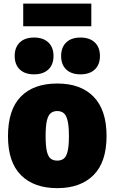

<svg xmlns="http://www.w3.org/2000/svg" viewBox="-20 -1014 624 1046"><path d="M292 11Q165 11 94.2 -59.8Q23.5 -130.5 23.5 -272Q23.5 -416 93.2 -487.5Q163 -559 292 -559Q420.5 -559 490.5 -486.5Q560.5 -414 560.5 -273.5Q560.5 -131 489.5 -60Q418.5 11 292 11ZM292 -139Q313 -139 327 -149.5Q341 -160 348.2 -188.8Q355.5 -217.5 355.5 -272Q355.5 -328 348 -357.8Q340.5 -387.5 326.5 -398.2Q312.5 -409 292 -409Q271.5 -409 257.2 -398.2Q243 -387.5 235.8 -358.2Q228.5 -329 228.5 -273.5Q228.5 -218 235.5 -189Q242.5 -160 256.5 -149.5Q270.5 -139 292 -139ZM418.5 -609Q368.5 -609 340.8 -635.5Q313 -662 313 -709Q313 -756 340.8 -782.8Q368.5 -809.5 418.5 -809.5Q468.5 -809.5 496.5 -782.8Q524.5 -756 524.5 -709Q524.5 -662 496.5 -635.5Q468.5 -609 418.5 -609ZM165.5 -609Q115.5 -609 87.8 -635.5Q60 -662 60 -709Q60 -756 87.8 -782.8Q115.5 -809.5 165.5 -809.5Q215.5 -809.5 243.5 -782.8Q271.5 -756 271.5 -709Q271.5 -662 243.5 -635.5Q215.5 -609 165.5 -609ZM106.5 -871V-994.5H477.5V-871Z"/></svg>

Font: Encode Sans SmCnd Black
Style: Regular
Weight: 900
Width: 4
Designer: Multiple Designers
Foundry: Impallari Type
Version: Version 3.002; ttfautohint (v1.8.3) -l 8 -r 50 -G 200 -x 14 